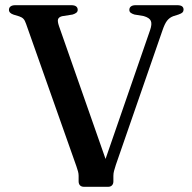

<svg xmlns="http://www.w3.org/2000/svg" viewBox="-20 -720 740 740"><path d="M478.5 -682Q478.5 -690.5 484.8 -695.2Q491 -700 503 -700H662.5Q676 -700 681.8 -695.5Q687.5 -691 687.5 -683Q687.5 -676.5 683.5 -672.2Q679.5 -668 668 -664L647.5 -657.5Q633 -652 623.8 -640Q614.5 -628 605.5 -601L426.5 -84.5Q422 -70.5 419.5 -61.2Q417 -52 417 -42V-21Q417 -11 411.5 -5.5Q406 0 396.5 0H304Q294 0 288.5 -5.5Q283 -11 283 -21.5V-42.5Q283 -50.5 280.8 -58.8Q278.5 -67 274.5 -79L80.5 -628Q76 -641.5 70.2 -647.5Q64.5 -653.5 54 -657L32.5 -663.5Q14.5 -669.5 14.5 -682Q14.5 -690.5 20.8 -695.2Q27 -700 39.5 -700H254.5Q267.5 -700 273.5 -695.2Q279.5 -690.5 279.5 -682Q279.5 -675.5 274.5 -671.2Q269.5 -667 260 -664L219 -657.5Q206.5 -654 203.8 -646Q201 -638 207.5 -619L402 -64L363 -38.5L558.5 -604Q566.5 -627 561.5 -639.2Q556.5 -651.5 534 -658L498 -664Q488.5 -667 483.5 -671Q478.5 -675 478.5 -682Z"/></svg>

Font: Fraunces 16pt
Style: Regular
Weight: 400
Version: Version 1.000;[b76b70a41]